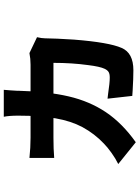

<svg xmlns="http://www.w3.org/2000/svg" viewBox="122 -796 755 1040"><g transform="rotate(-90 500.0 -276.5)"><path d="M530 -597Q527 -552 528 -558Q524 -397 497.5 -283Q471 -169 411.5 -80.5Q352 8 249 81L131 -14Q160 -28 191.5 -50.5Q223 -73 242 -92Q295 -142 331 -208Q364 -270 378.5 -353.5Q393 -437 393 -555Q393 -606 387 -634H533ZM812 -411 810 -344Q809 -321 805 -254Q790 -64 760 4Q733 68 639 68Q595 68 529 64Q509 62 500 62L485 -72L511 -69Q570 -60 599 -60Q620 -60 630 -66.5Q640 -73 647 -88Q659 -113 667 -178Q679 -265 679 -365H274Q213 -365 164 -361V-495Q220 -489 274 -489H669Q702 -489 732 -495L818 -454Q812 -428 812 -411Z"/></g></svg>

Font: Merged Yaku Han JP ExtraBold
Style: Regular
Weight: 800
Designer: Ryoko NISHIZUKA 西塚涼子 (kana, bopomofo & ideographs); Paul D. Hunt (Latin, Greek & Cyrillic); Sandoll Communications 산돌커뮤니
Foundry: Adobe
Version: Version 2.004